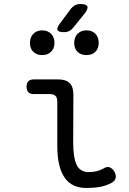

<svg xmlns="http://www.w3.org/2000/svg" viewBox="-20 -925 640 955"><path d="M344 -218Q344 -142 361 -105.5Q378 -69 422 -69Q441 -69 459 -73Q477 -77 495 -87Q512 -98 526 -92.5Q540 -87 549 -71Q559 -53 555 -38.5Q551 -24 534 -15Q508 -1 477.5 4.5Q447 10 409 10Q375 10 348 -2Q321 -14 302.5 -40Q284 -66 274.5 -105.5Q265 -145 265 -200V-420Q265 -439 256 -448Q247 -457 228 -457H148Q130 -457 121 -466.5Q112 -476 112 -494Q112 -512 121 -521Q130 -530 148 -530H270Q308 -530 326.5 -511.5Q345 -493 345 -455ZM299 -765Q271 -765 266 -775.5Q261 -786 278 -808L333 -882Q342 -893 353.5 -899Q365 -905 380 -905Q408 -905 414 -894Q420 -883 402 -859L343 -786Q335 -776 324 -770.5Q313 -765 299 -765ZM410 -651Q383 -651 366 -667Q349 -683 349 -711Q349 -740 366 -757Q383 -774 410 -774Q438 -774 454.5 -757Q471 -740 471 -711Q471 -684 454.5 -667.5Q438 -651 410 -651ZM190 -651Q163 -651 146 -667Q129 -683 129 -711Q129 -740 146 -757Q163 -774 190 -774Q217 -774 234 -757Q251 -740 251 -711Q251 -684 234 -667.5Q217 -651 190 -651Z"/></svg>

Font: Maple Mono Light
Style: Regular
Weight: 300
Monospace: yes
Designer: subframe7536
Version: Version 7.000